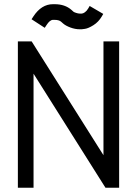

<svg xmlns="http://www.w3.org/2000/svg" viewBox="-20 -877 640 897"><path d="M136.7 0H63.5V-683.6H127.9L463.4 -151.9V-683.6H536.6V0H472.7L136.7 -532.7ZM135.7 -799.8Q173.3 -857.4 227.5 -857.4H235.4Q283.7 -857.4 314 -830.6L323.2 -822.3Q325.2 -820.3 335.2 -816.9Q345.2 -813.5 353 -813.5H361.3Q367.7 -813.5 376.5 -819.6Q385.3 -825.7 392.1 -837.4L398.9 -849.1L462.4 -812L455.6 -800.3Q440.4 -774.4 416.7 -759.5Q393.1 -744.6 377 -742.2L361.3 -740.2H353Q331.1 -740.2 308.8 -748.5Q286.6 -756.8 274.4 -767.6L265.6 -775.4Q255.9 -784.2 235.4 -784.2H227.5Q212.9 -784.2 197.3 -759.8L189 -747.1L127.4 -787.1Z"/></svg>

Font: Anka/Coder
Style: Regular
Weight: 400
Monospace: yes
Version: Version 001.100